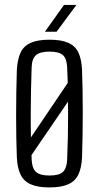

<svg xmlns="http://www.w3.org/2000/svg" viewBox="-20 -772 411 798"><path d="M68.5 -141.5 294 -475.5 321 -435 88.5 -94.5ZM185.5 7Q137.5 7 108.2 -5.8Q79 -18.5 65.5 -46.2Q52 -74 50 -118.5Q48.5 -152 47.8 -196.8Q47 -241.5 47 -291Q47 -340.5 47.8 -389.5Q48.5 -438.5 50 -480.5Q52.5 -526.5 65.8 -554Q79 -581.5 108.2 -594.2Q137.5 -607 185.5 -607Q234.5 -607 263.5 -594.2Q292.5 -581.5 305.8 -553.8Q319 -526 321 -480.5Q322.5 -443 323.2 -398Q324 -353 324 -304.8Q324 -256.5 323.2 -209.2Q322.5 -162 321 -118.5Q319 -74 305.5 -46.2Q292 -18.5 263 -5.8Q234 7 185.5 7ZM185.5 -42.5Q226.5 -42.5 242 -58Q257.5 -73.5 259 -107.5Q261 -153 262 -200.5Q263 -248 263 -296.8Q263 -345.5 262.2 -394.8Q261.5 -444 259 -493Q257.5 -529 241.2 -543.2Q225 -557.5 185.5 -557.5Q146 -557.5 129.2 -542.5Q112.5 -527.5 111.5 -491Q110 -448.5 109 -401.8Q108 -355 107.8 -305.8Q107.5 -256.5 108.5 -206.8Q109.5 -157 111.5 -109Q113 -72.5 129.5 -57.5Q146 -42.5 185.5 -42.5ZM166.5 -640 246 -751.5H297.5L215 -640Z"/></svg>

Font: Big Shoulders Text Thin Light
Style: Regular
Weight: 300
Version: Version 2.002